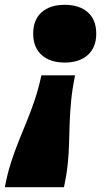

<svg xmlns="http://www.w3.org/2000/svg" viewBox="-45 -586 448 798"><path d="M-25 192H221Q232 140 236.5 96Q241 52 242 10.5Q243 -31 244.5 -74Q246 -117 250.5 -165.5Q255 -214 267 -273H127Q115 -217 99.5 -171Q84 -125 67 -83.5Q50 -42 33 0Q16 42 1 88.5Q-14 135 -25 192ZM93 -446Q93 -504 128 -535Q163 -566 224 -566Q285 -566 320 -535Q355 -504 355 -446Q355 -389 320 -357.5Q285 -326 224 -326Q163 -326 128 -357.5Q93 -389 93 -446Z"/></svg>

Font: Roboto Serif Black
Style: Italic
Weight: 900
Italic angle: -10°
Version: Version 1.008